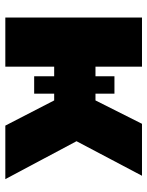

<svg xmlns="http://www.w3.org/2000/svg" viewBox="66 -632 566 739"><g transform="rotate(90 349.5 -263.0)"><path d="M524 -274 670 0H464L367 -188H341V-111H274V-188H237V0H48V-526H237V-347H274V-420H341V-347H367L457 -526H657Z"/></g></svg>

Font: Raleway-v4020 Black
Style: Regular
Weight: 900
Designer: Matt McInerney, Pablo Impallari, Rodrigo Fuenzalida
Foundry: Matt McInerney, Pablo Impallari, Rodrigo Fuenzalida
Version: Version 4.020;PS 004.020;hotconv 1.0.88;makeotf.lib2.5.64775